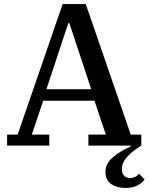

<svg xmlns="http://www.w3.org/2000/svg" viewBox="-20 -718 733 947"><path d="M598 209Q557 209 528.5 190Q500 171 500 129Q500 91 533.5 60.5Q567 30 625 4L624 0H416V-54H502L446 -221H193L137 -54H223V0H15V-54H67L289 -698H403L625 -54H677V0Q645 20 626 37Q607 54 597 68.5Q587 83 584 95Q581 107 581 116Q581 136 591.5 148Q602 160 622 160Q648 160 666 139L693 167Q681 185 657.5 197Q634 209 598 209ZM209 -278H430L322 -604H317Z"/></svg>

Font: IBM Plex Serif Medm
Style: Regular
Weight: 500
Designer: Mike Abbink, Paul van der Laan, Pieter van Rosmalen
Foundry: Bold Monday
Version: Version 3.001